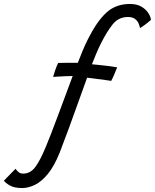

<svg xmlns="http://www.w3.org/2000/svg" viewBox="-210 -715 784 971"><path d="M447.5 -695Q482 -695 505 -681.5Q528 -668 540 -649.2Q552 -630.5 553.5 -614.5Q542 -604 525 -591.2Q508 -578.5 498 -573Q496.5 -583 491 -596.2Q485.5 -609.5 472.8 -619.2Q460 -629 437 -629Q389.5 -629 359.8 -591.8Q330 -554.5 300.5 -495.5Q289.5 -474 276.2 -442.5Q263 -411 255 -390Q270.5 -388.5 295 -386Q319.5 -383.5 343.5 -380.5Q367.5 -377.5 382.5 -374.5Q377 -360.5 368.8 -340.8Q360.5 -321 352.5 -306Q347.5 -307 328.2 -309.5Q309 -312 282.8 -315.5Q256.5 -319 230.5 -322Q210 -265.5 186.2 -199Q162.5 -132.5 138.2 -66.2Q114 0 92 56.5Q64 126 31.8 165Q-0.5 204 -33.8 220Q-67 236 -98 236Q-138.5 236 -161.2 222.5Q-184 209 -190 198.5L-131.5 138.5Q-127 145.5 -117.5 154.2Q-108 163 -93 163Q-56 163 -31 129Q-6 95 21.5 28Q32 3.5 47.5 -36.8Q63 -77 81.5 -126.2Q100 -175.5 119.5 -228.2Q139 -281 157.5 -330.5Q143.5 -330.5 123.8 -329.8Q104 -329 85.8 -327.8Q67.5 -326.5 58.5 -326Q61.5 -337.5 69 -359.5Q76.5 -381.5 84 -396.5Q93 -397 113.8 -397.2Q134.5 -397.5 155 -397.5Q175.5 -397.5 183.5 -397.5Q195 -427.5 208.2 -459.2Q221.5 -491 235.5 -518.5Q280 -607 327.8 -651Q375.5 -695 447.5 -695Z"/></svg>

Font: Grandstander Light
Style: Italic
Weight: 300
Italic angle: -15°
Designer: Tyler Finck
Foundry: Etcetera Type Co
Version: Version 1.200; ttfautohint (v1.8.3)